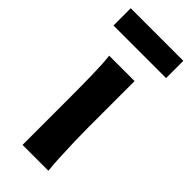

<svg xmlns="http://www.w3.org/2000/svg" viewBox="-227 -731 769 769"><g transform="rotate(45 157.5 -346.5)"><path d="M80.6 -498H224.6Q224.6 -461.4 224.6 -419.9Q224.6 -378.4 224.6 -339.6Q224.6 -300.8 224.6 -272Q224.6 -243.2 224.6 -231.9Q224.6 -200.7 225.8 -156Q227.1 -111.3 229.2 -68.8Q231.4 -26.4 234.4 0H87.9Q87.9 -35.2 87.9 -82.5Q87.9 -129.9 87.9 -177Q87.9 -224.1 87.9 -258.8Q87.9 -330.1 86.7 -394.8Q85.4 -459.5 80.6 -498ZM7.3 -595.7V-693.4H305.2V-595.7Z"/></g></svg>

Font: Andika
Style: Bold
Weight: 700
Designer: Victor Gaultney, Annie Olsen, Julie Remington, Don Collingsworth, Eric Hays, Becca Hirsbrunner
Foundry: SIL International
Version: Version 6.101